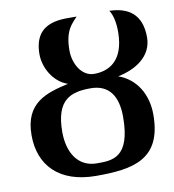

<svg xmlns="http://www.w3.org/2000/svg" viewBox="-82 -800 797 878"><g transform="rotate(-10 316.5 -360.5)"><path d="M295 6C465 6 600 -16 600 -225C600 -319 554 -396 472 -425C554 -441 633 -489 633 -578C633 -690 566 -725 484 -727C496 -710 508 -675 507 -621C505 -491 435 -455 366 -455C310 -455 273 -516 273 -580C273 -677 310 -701 332 -727C274 -726 135 -746 135 -586C135 -527 172 -454 240 -431C138 -408 35 -380 35 -228C35 -88 123 6 295 6ZM307 -50C222 -50 176 -120 176 -218C176 -370 247 -393 338 -393C425 -393 462 -333 462 -239C462 -47 376 -50 307 -50Z"/></g></svg>

Font: Noto Serif Semi
Style: Italic
Weight: 600
Italic angle: -12°
Designer: Monotype Design Team
Foundry: Monotype Imaging Inc.
Version: Version 1.901